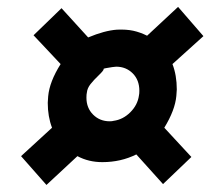

<svg xmlns="http://www.w3.org/2000/svg" viewBox="-20 -535 652 558"><path d="M115 2.5 205 -81.2Q237.5 -63.8 277.5 -63.8Q331.2 -63.8 376.2 -86.2L453.8 0L536.2 -78.8L457.5 -163.8Q488.8 -215 492.5 -256.2L493.8 -275Q493.8 -316.2 481.2 -348.8L571.2 -430L497.5 -515L407.5 -431.2Q387.5 -441.2 367.5 -445.6Q347.5 -450 320 -448.8Q283.8 -446.2 236.2 -426.2L158.8 -511.2L77.5 -432.5L156.2 -348.8Q123.8 -297.5 120 -255L118.8 -236.2Q118.8 -196.2 131.2 -163.8L41.2 -81.2ZM317.5 -341.2Q346.2 -341.2 365.6 -321.9Q385 -302.5 385 -271.2Q385 -262.5 383.8 -257.5Q380 -230 358.8 -208.8Q337.5 -187.5 310 -183.8Q306.2 -182.5 298.8 -182.5Q270 -182.5 250.6 -201.9Q231.2 -221.2 231.2 -251.2Q231.2 -261.2 232.5 -266.2Q233.8 -278.8 243.1 -290.6Q252.5 -302.5 266.9 -316.2Q281.2 -330 281.2 -333.8Q281.2 -333.8 281.2 -335Q281.2 -336.2 306.2 -340Q317.5 -341.2 317.5 -341.2Z"/></svg>

Font: Cambay
Style: Bold Italic
Weight: 700
Italic angle: -11°
Designer: Pooja Saxena
Foundry: Pooja Saxena
Version: Version 1.006;PS 001.006;hotconv 1.0.70;makeotf.lib2.5.58329